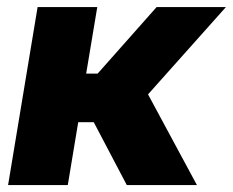

<svg xmlns="http://www.w3.org/2000/svg" viewBox="-20 -536 674 556"><path d="M3.4 0 88.9 -515.6H261.7L229.5 -322.8H262.7L433.6 -515.6H634.3L408.7 -262.7L550.3 0H347.2L251.5 -182.1H206.5L176.3 0Z"/></svg>

Font: Inter Display Extra Bold
Style: Italic
Weight: 800
Italic angle: -9.39999°
Designer: Rasmus Andersson
Foundry: rsms
Version: Version 4.000;git-4fc901f